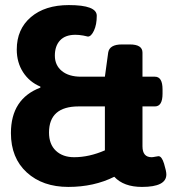

<svg xmlns="http://www.w3.org/2000/svg" viewBox="-20 -728 675 756"><path d="M393 -136V-309H290Q173 -309 173 -206Q173 -160 200 -134.5Q227 -109 272 -109Q331 -109 393 -136ZM635 -41Q635 8 539 8Q467 8 430 -32Q350 8 249 8Q148 8 85.5 -49Q23 -106 23 -204Q23 -339 139 -383V-387Q96 -405 71 -443.5Q46 -482 46 -533Q46 -613 101.5 -660.5Q157 -708 251 -708Q361 -708 361 -666Q361 -631 350 -607.5Q339 -584 326 -584L308 -588Q291 -591 277 -591Q237 -591 216.5 -569Q196 -547 196 -509Q196 -471 223.5 -448.5Q251 -426 299 -426H393L406 -521Q411 -553 460 -553H491Q541 -553 541 -521V-426H590Q620 -426 620 -376V-359Q620 -309 590 -309H541V-152Q541 -109 577 -109Q582 -109 591.5 -111Q601 -113 604 -113Q617 -113 626 -83.5Q635 -54 635 -41Z"/></svg>

Font: mmAsap
Style: Bold
Weight: 700
Designer: Pablo Cosgaya
Foundry: Omnibus-Type
Version: Version 1.001